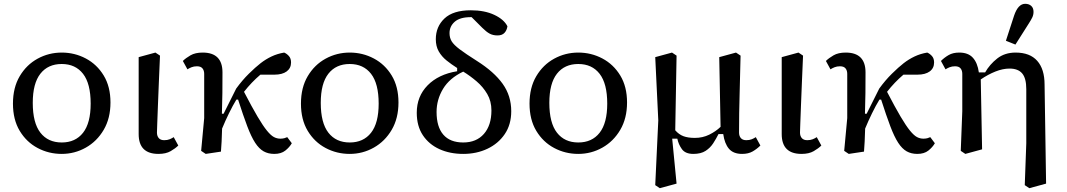

<svg xmlns="http://www.w3.org/2000/svg" viewBox="-20 -796 5600 1008"><path d="M304 12Q236 12 177.5 -19Q119 -50 83.5 -109Q48 -168 48 -252Q48 -336 83.5 -396Q119 -456 177.5 -488Q236 -520 304 -520Q372 -520 430.5 -489Q489 -458 524.5 -399.5Q560 -341 560 -258Q560 -175 524.5 -114.5Q489 -54 430.5 -21Q372 12 304 12ZM304 -48Q376 -48 416 -99Q456 -150 456 -252Q456 -357 416 -408.5Q376 -460 304 -460Q232 -460 192 -409Q152 -358 152 -256Q152 -151 192 -99.5Q232 -48 304 -48Z M812 12Q708 12 708 -92V-496L796 -520L820 -504Q817 -432 814 -363.5Q811 -295 809 -239Q807 -183 805.5 -146Q804 -109 804 -100Q804 -82 813.5 -71Q823 -60 842 -60Q859 -60 871 -65Q883 -70 892 -76L916 -32Q901 -17 876 -2.5Q851 12 812 12Z M1060 12 1036 -4 1052 -176V-408Q1052 -426 1043 -437Q1034 -448 1014 -448Q998 -448 985.5 -443Q973 -438 964 -432L940 -476Q955 -491 980 -505.5Q1005 -520 1044 -520Q1148 -520 1148 -416Q1148 -364 1147.5 -308Q1147 -252 1145 -199H1154L1220 -331Q1252 -375 1286.5 -409Q1321 -443 1348 -464Q1375 -485 1405.5 -499.5Q1436 -514 1472 -520Q1486 -514 1497 -501.5Q1508 -489 1508 -468Q1508 -438 1485 -421Q1462 -404 1420 -404H1347Q1300 -364 1261 -314Q1303 -233 1332 -184Q1361 -135 1381.5 -110Q1402 -85 1418 -76.5Q1434 -68 1452 -68Q1464 -68 1473 -70.5Q1482 -73 1488 -76L1512 -44Q1500 -23 1478 -5.5Q1456 12 1420 12Q1388 12 1364 -1.5Q1340 -15 1319.5 -46.5Q1299 -78 1278 -133.5Q1257 -189 1230 -273H1221Q1202 -242 1182 -201Q1162 -160 1146 -121Q1145 -86 1143.5 -53.5Q1142 -21 1140 0Z M1816 12Q1748 12 1689.5 -19Q1631 -50 1595.5 -109Q1560 -168 1560 -252Q1560 -336 1595.5 -396Q1631 -456 1689.5 -488Q1748 -520 1816 -520Q1884 -520 1942.5 -489Q2001 -458 2036.5 -399.5Q2072 -341 2072 -258Q2072 -175 2036.5 -114.5Q2001 -54 1942.5 -21Q1884 12 1816 12ZM1816 -48Q1888 -48 1928 -99Q1968 -150 1968 -252Q1968 -357 1928 -408.5Q1888 -460 1816 -460Q1744 -460 1704 -409Q1664 -358 1664 -256Q1664 -151 1704 -99.5Q1744 -48 1816 -48Z M2272 -208Q2272 -130 2307.5 -89Q2343 -48 2412 -48Q2481 -48 2520.5 -93Q2560 -138 2560 -216Q2560 -265 2538 -302.5Q2516 -340 2482 -369Q2448 -398 2412 -420Q2340 -386 2306 -329.5Q2272 -273 2272 -208ZM2412 12Q2342 12 2287 -13Q2232 -38 2200 -86Q2168 -134 2168 -204Q2168 -290 2225 -348Q2282 -406 2380 -422V-439Q2350 -458 2324.5 -478.5Q2299 -499 2283.5 -526Q2268 -553 2268 -590Q2268 -656 2313.5 -699Q2359 -742 2452 -742Q2524 -742 2575 -718Q2626 -694 2644 -658Q2641 -637 2628.5 -623.5Q2616 -610 2592 -610Q2568 -610 2550.5 -619.5Q2533 -629 2512 -650L2456 -706H2452Q2395 -706 2367.5 -682Q2340 -658 2340 -622Q2340 -598 2351 -579.5Q2362 -561 2393 -537.5Q2424 -514 2484 -476Q2574 -419 2619 -356Q2664 -293 2664 -212Q2664 -142 2630 -92Q2596 -42 2539 -15Q2482 12 2412 12Z M3016 12Q2948 12 2889.5 -19Q2831 -50 2795.5 -109Q2760 -168 2760 -252Q2760 -336 2795.5 -396Q2831 -456 2889.5 -488Q2948 -520 3016 -520Q3084 -520 3142.5 -489Q3201 -458 3236.5 -399.5Q3272 -341 3272 -258Q3272 -175 3236.5 -114.5Q3201 -54 3142.5 -21Q3084 12 3016 12ZM3016 -48Q3088 -48 3128 -99Q3168 -150 3168 -252Q3168 -357 3128 -408.5Q3088 -460 3016 -460Q2944 -460 2904 -409Q2864 -358 2864 -256Q2864 -151 2904 -99.5Q2944 -48 3016 -48Z M3876 12Q3830 12 3807 -15Q3784 -42 3777 -92H3752Q3740 -68 3724.5 -44Q3709 -20 3684.5 -4Q3660 12 3620 12Q3578 12 3560 -13Q3542 -38 3536 -68H3509L3532 168L3444 192L3420 176L3436 -164L3420 -496L3508 -520L3532 -504Q3530 -406 3528.5 -308Q3527 -210 3525 -112Q3544 -90 3568 -81Q3592 -72 3628 -72Q3669 -72 3703.5 -89Q3738 -106 3763 -130L3756 -496L3844 -520L3868 -504Q3866 -403 3863 -302Q3860 -201 3860 -100Q3860 -82 3869.5 -71Q3879 -60 3898 -60Q3915 -60 3927 -65Q3939 -70 3948 -76L3972 -32Q3954 -14 3931.5 -1Q3909 12 3876 12Z M4188 12Q4084 12 4084 -92V-496L4172 -520L4196 -504Q4193 -432 4190 -363.5Q4187 -295 4185 -239Q4183 -183 4181.5 -146Q4180 -109 4180 -100Q4180 -82 4189.5 -71Q4199 -60 4218 -60Q4235 -60 4247 -65Q4259 -70 4268 -76L4292 -32Q4277 -17 4252 -2.5Q4227 12 4188 12Z M4436 12 4412 -4 4428 -176V-408Q4428 -426 4419 -437Q4410 -448 4390 -448Q4374 -448 4361.5 -443Q4349 -438 4340 -432L4316 -476Q4331 -491 4356 -505.5Q4381 -520 4420 -520Q4524 -520 4524 -416Q4524 -364 4523.5 -308Q4523 -252 4521 -199H4530L4596 -331Q4628 -375 4662.5 -409Q4697 -443 4724 -464Q4751 -485 4781.5 -499.5Q4812 -514 4848 -520Q4862 -514 4873 -501.5Q4884 -489 4884 -468Q4884 -438 4861 -421Q4838 -404 4796 -404H4723Q4676 -364 4637 -314Q4679 -233 4708 -184Q4737 -135 4757.5 -110Q4778 -85 4794 -76.5Q4810 -68 4828 -68Q4840 -68 4849 -70.5Q4858 -73 4864 -76L4888 -44Q4876 -23 4854 -5.5Q4832 12 4796 12Q4764 12 4740 -1.5Q4716 -15 4695.5 -46.5Q4675 -78 4654 -133.5Q4633 -189 4606 -273H4597Q4578 -242 4558 -201Q4538 -160 4522 -121Q4521 -86 4519.5 -53.5Q4518 -21 4516 0Z M5024 -4 5032 -212V-408Q5032 -426 5023 -437Q5014 -448 4994 -448Q4978 -448 4965.5 -443Q4953 -438 4944 -432L4920 -476Q4938 -494 4960.5 -507Q4983 -520 5016 -520Q5063 -520 5087.5 -493Q5112 -466 5119 -416H5152Q5176 -458 5215.5 -489Q5255 -520 5312 -520Q5387 -520 5425.5 -476.5Q5464 -433 5464 -352L5472 168L5384 192L5360 176L5368 -44V-328Q5368 -385 5346.5 -410.5Q5325 -436 5280 -436Q5245 -436 5206 -420.5Q5167 -405 5129 -379L5136 -12L5048 12ZM5261 -582 5304 -714Q5325 -776 5362 -776Q5382 -776 5394 -765Q5406 -754 5406 -734Q5406 -718 5399.5 -704.5Q5393 -691 5382 -674L5311 -562Z"/></svg>

Font: Source Serif 4 Caption
Style: Regular
Weight: 400
Designer: Frank Grießhammer
Foundry: Adobe Systems Incorporated
Version: Version 4.004;hotconv 1.0.117;makeotfexe 2.5.65602